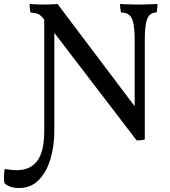

<svg xmlns="http://www.w3.org/2000/svg" viewBox="-93 -699 855 968"><path d="M596 9 126 -605Q112 -623 99 -628.5Q86 -634 61 -636Q58 -646 57 -658.5Q56 -671 56 -679Q66 -678 78.5 -677.5Q91 -677 104.5 -676.5Q118 -676 130 -676Q149 -676 166.5 -677Q184 -678 197 -679L596 -150ZM3 249Q-25 249 -42.5 241.5Q-60 234 -70 226Q-74 211 -73 188.5Q-72 166 -69 153Q-52 156 -36 157.5Q-20 159 -8 159Q59 159 94.5 112.5Q130 66 130 -36V-610H181V-40Q181 36 161.5 102Q142 168 102.5 208.5Q63 249 3 249ZM596 9 586 -94V-494Q586 -548 580 -579Q574 -610 559 -623Q544 -636 517 -636Q514 -653 513 -661.5Q512 -670 512 -679Q526 -678 542.5 -677.5Q559 -677 575.5 -676.5Q592 -676 606 -676Q627 -676 654 -677Q681 -678 701 -679Q701 -669 700 -657.5Q699 -646 696 -636Q674 -636 661 -623Q648 -610 642.5 -579Q637 -548 637 -494V4Q629 7 617.5 8Q606 9 596 9Z"/></svg>

Font: Vollkorn
Style: Regular
Weight: 400
Designer: Friedrich Althausen
Foundry: Friedrich Althausen
Version: Version 4.104